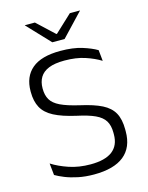

<svg xmlns="http://www.w3.org/2000/svg" viewBox="-124 -901 764 989"><g transform="rotate(-15 258.5 -406.5)"><path d="M253 10.5Q207 10.5 168.8 2.5Q130.5 -5.5 101.2 -17.2Q72 -29 52.5 -40.5L46 -103.5Q83.5 -79.5 135.2 -62Q187 -44.5 249.5 -44.5Q327 -44.5 365.8 -74.2Q404.5 -104 404.5 -162.5V-172Q404.5 -210.5 389.5 -235Q374.5 -259.5 339.5 -275.8Q304.5 -292 243.5 -305Q170.5 -321.5 127.5 -344Q84.5 -366.5 66 -400.5Q47.5 -434.5 47.5 -484.5V-488.5Q47.5 -565.5 97.2 -607.5Q147 -649.5 248.5 -649.5Q316.5 -649.5 364.2 -634.5Q412 -619.5 441 -602L447 -543.5Q412.5 -565 365.5 -580.5Q318.5 -596 256.5 -596Q204.5 -596 172.5 -583Q140.5 -570 125.8 -545.5Q111 -521 111 -487V-484.5Q111 -450 125 -426Q139 -402 174.2 -385Q209.5 -368 274 -353Q346 -337 388 -315.8Q430 -294.5 448.8 -260.5Q467.5 -226.5 467.5 -172.5V-161.5Q467.5 -77 413.5 -33.2Q359.5 10.5 253 10.5ZM221 -703 107 -823.5V-824.5H160.5L252 -739H255.5L347 -824.5H400.5V-823.5L286.5 -703Z"/></g></svg>

Font: Anek Latin Medium Light
Style: Regular
Weight: 300
Version: Version 1.003